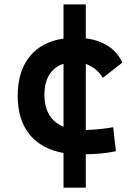

<svg xmlns="http://www.w3.org/2000/svg" viewBox="-20 -701 626 884"><path d="M272.5 163.1V3.4Q170.9 -14.6 116.2 -81.8Q61.5 -148.9 61.5 -259.8Q61.5 -371.6 116 -439.9Q170.4 -508.3 272.5 -523.4V-680.7H375V-524.4Q436 -516.6 479.5 -487.8Q522.9 -459 543 -412.6L453.6 -342.8Q424.3 -389.6 375 -406.7V-102.5Q407.2 -103.5 439 -106.7Q470.7 -109.9 501 -115.2L513.7 -4.9Q480 2.4 444.8 5.6Q409.7 8.8 375 9.3V163.1ZM272.5 -117.7V-407.2Q230.5 -394 207.5 -357.7Q184.6 -321.3 184.6 -264.6Q184.6 -153.8 272.5 -117.7Z"/></svg>

Font: Cascadia Mono NF SemiBold
Style: Regular
Weight: 600
Monospace: yes
Designer: Aaron Bell
Foundry: Saja Typeworks
Version: Version 2404.023; ttfautohint (v1.8.4)